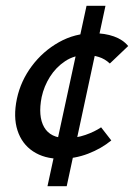

<svg xmlns="http://www.w3.org/2000/svg" viewBox="-20 -539 460 659"><path d="M187 6Q132 6 93.5 -19.5Q55 -45 40 -91.5Q25 -138 38 -200Q51 -261 89 -312Q127 -363 182 -394Q237 -425 301 -425Q340 -425 371 -414Q402 -403 420 -381L357 -321Q340 -337 319 -343.5Q298 -350 275 -350Q235 -350 203.5 -329Q172 -308 151.5 -275.5Q131 -243 123 -206Q110 -140 131.5 -102.5Q153 -65 208 -65Q242 -65 273.5 -76Q305 -87 327 -102L362 -57Q328 -29 282.5 -11.5Q237 6 187 6ZM143 100 277 -519H342L209 100Z"/></svg>

Font: Ysabeau Office SemiBold
Style: Italic
Weight: 600
Italic angle: -12°
Designer: Christian Thalmann (Catharsis Fonts)
Version: Version 2.001;gftools[0.9.30]; featfreeze: tnum,lnum,ss02